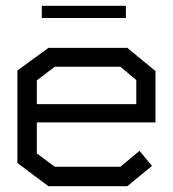

<svg xmlns="http://www.w3.org/2000/svg" viewBox="-20 -642 596 662"><path d="M107 -220V-113L169 -67H395L461 -122L504 -70L419 0H147L40 -80V-399L147 -477H419L516 -397V-220ZM450 -366 395 -412H169L107 -365V-283H450ZM124 -622H414V-580H124Z"/></svg>

Font: Turret Road Medium
Style: Regular
Weight: 500
Designer: Noponies
Foundry: Noponies
Version: Version 1.001; ttfautohint (v1.8)